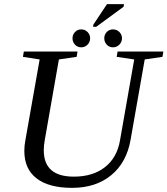

<svg xmlns="http://www.w3.org/2000/svg" viewBox="-20 -906 816 936"><path d="M634.3 -616.2 548.8 -628.9 553.2 -654.8H776.4L772 -628.9L685.5 -616.2L616.7 -225.1Q597.2 -113.3 522 -51.8Q446.8 9.8 331.5 9.8Q217.8 9.8 158.2 -36.4Q98.6 -82.5 98.6 -169.9Q98.6 -196.8 103.5 -221.2L173.3 -616.2L91.8 -628.9L96.2 -654.8H357.9L353.5 -628.9L267.1 -616.2L198.2 -223.1Q193.4 -196.8 193.4 -173.3Q193.4 -44.9 339.8 -44.9Q433.1 -44.9 491.9 -91.3Q550.8 -137.7 564.9 -221.2ZM433.6 -775.4 435.5 -786.6 501.5 -885.7H584.5L582.5 -873L449.2 -775.4ZM333.5 -719.2Q333.5 -737.3 345.7 -750Q357.9 -762.7 376 -762.7Q394 -762.7 406.7 -750Q419.4 -737.3 419.4 -719.2Q419.4 -701.2 406.7 -688.2Q394 -675.3 376 -675.3Q357.9 -675.3 345.7 -688.2Q333.5 -701.2 333.5 -719.2ZM488.3 -719.2Q488.3 -737.3 500.5 -750Q512.7 -762.7 530.8 -762.7Q548.8 -762.7 561.8 -750Q574.7 -737.3 574.7 -719.2Q574.7 -701.2 561.8 -688.2Q548.8 -675.3 530.8 -675.3Q512.7 -675.3 500.5 -688.2Q488.3 -701.2 488.3 -719.2Z"/></svg>

Font: Tinos
Style: Italic
Weight: 400
Italic angle: -16.333°
Designer: Steve Matteson
Foundry: Monotype Imaging Inc.
Version: Version 1.32